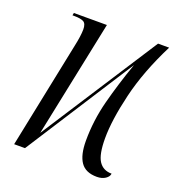

<svg xmlns="http://www.w3.org/2000/svg" viewBox="-105 -621 657 716"><g transform="rotate(20 223.0 -263.5)"><path d="M357 9Q312 9 292.5 -19.5Q273 -48 273 -104Q273 -184 293.5 -263Q314 -342 345 -430L69 0H26L113 -424Q117 -442 119.5 -460Q122 -478 122 -490Q122 -513 110.5 -519.5Q99 -526 73 -526H66L68 -536H199L103 -73L402 -536H446Q387 -419 362 -314Q337 -209 337 -137Q337 -73 354 -47Q371 -21 405 -21Q404 -9 390.5 0Q377 9 357 9Z"/></g></svg>

Font: Noto Serif Display ExtraCondensed Light
Style: Italic
Weight: 300
Width: 2
Italic angle: -12°
Designer: Monotype Design Team
Foundry: Monotype Imaging Inc.
Version: Version 2.009